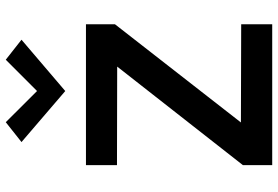

<svg xmlns="http://www.w3.org/2000/svg" viewBox="-170 -798 968 669"><g transform="rotate(-90 314.5 -464.0)"><path d="M73 0V-102L450 -583V-540.1L73 -540.9V-649H564V-548L210 -93.9L206.9 -109.1L564 -108.1V0ZM331.3 -721.1 153.5 -873.6 222.7 -928.4 352.1 -798.6H310.5L440.4 -928.4L510.1 -873.6Z"/></g></svg>

Font: Karla
Style: Regular
Weight: 400
Designer: Jonathan Pinhorn
Version: Version 2.004;gftools[0.9.33]